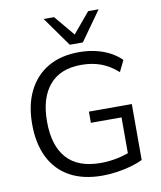

<svg xmlns="http://www.w3.org/2000/svg" viewBox="-100 -1016 926 1104"><g transform="rotate(-10 363.0 -464.0)"><path d="M408.6 8.9Q295.8 8.9 218.2 -34.3Q140.7 -77.5 100.8 -158.5Q60.9 -239.5 60.9 -352.1Q60.9 -464.1 101 -545Q141.1 -626 216.2 -670Q291.4 -713.9 397 -713.9Q447 -713.9 491.7 -703.9Q536.4 -693.9 574.6 -674.3Q612.8 -654.7 641.9 -625.5L610 -560Q561.9 -602.3 511.1 -620.9Q460.2 -639.6 396.4 -639.6Q275.4 -639.6 211.6 -564.8Q147.7 -490 147.7 -352.1Q147.7 -211.6 213.6 -138Q279.5 -64.5 410.9 -64.5Q459.3 -64.5 505.1 -73.8Q550.9 -83.1 592 -99.8L573.9 -52.9V-301.9H394.9V-367.2H645.4V-40.9Q617.6 -26.5 578 -15.3Q538.3 -4.1 494.4 2.4Q450.5 8.9 408.6 8.9ZM353.4 -765 231 -936.9H291.9L391.5 -818L491 -936.9H552L429.6 -765Z"/></g></svg>

Font: Nunito Sans 12pt ExtraLight
Style: Regular
Weight: 200
Version: Version 3.101;gftools[0.9.27]